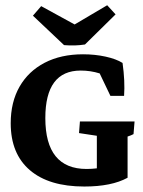

<svg xmlns="http://www.w3.org/2000/svg" viewBox="-20 -697 542 726"><path d="M298.8 8.3Q165 8.3 92.8 -53.7Q20.5 -115.7 20.5 -231Q20.5 -311 54 -369.4Q87.4 -427.7 148.9 -459.7Q210.4 -491.7 293.9 -491.7Q338.9 -491.7 379.2 -482.9Q419.4 -474.1 443.4 -459Q453.1 -390.1 449.2 -334.5H397.5L356.9 -419.4Q322.3 -430.2 285.2 -430.2Q151.4 -430.2 151.4 -250.5Q151.4 -58.1 307.6 -58.1Q327.1 -58.1 346.2 -60.5V-183.6L278.8 -193.8L282.2 -237.8H488.8L484.9 -189.9Q476.1 -185.1 462.4 -180.7V-24.9Q401.9 8.3 298.8 8.3ZM222.2 -526.4 104.5 -637.7 135.7 -673.8 262.2 -604.5 385.3 -677.2 417 -642.6 301.3 -528.8Q264.2 -522.9 222.2 -526.4Z"/></svg>

Font: Markazi Text
Style: Bold
Weight: 700
Designer: Borna Izadpanah (Arabic designer), Fiona Ross (Arabic design director) and Florian Runge (Latin designer)
Foundry: Borna Izadpanah and Florian Runge
Version: Version 1.001; ttfautohint (v1.8.3)